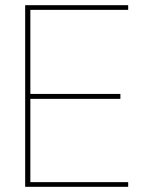

<svg xmlns="http://www.w3.org/2000/svg" viewBox="-20 -720 571 740"><path d="M77 0V-700H474V-682H97V-358H444V-339H97V-18H474V0Z"/></svg>

Font: DM Sans Thin
Style: Regular
Weight: 100
Designer: Colophon Foundry, Jonny Pinhorn
Foundry: Colophon Foundry
Version: Version 4.004; ttfautohint (v1.8.4.7-5d5b)